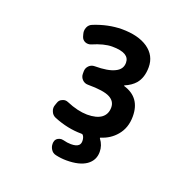

<svg xmlns="http://www.w3.org/2000/svg" viewBox="-160 -932 1319 1295"><g transform="rotate(20 500.0 -284.0)"><path d="M449.2 196.3Q409.2 196.3 371.1 187.5Q346.7 182.6 334 161.1Q323.2 143.6 323.2 124Q323.2 119.1 323.2 114.3L324.2 111.3Q326.2 90.8 344.7 80.1Q357.4 73.2 370.1 73.2Q377 73.2 384.8 75.2Q413.1 83 440.4 83Q479.5 83 495.1 67.4Q505.9 56.6 505.9 37.1Q505.9 12.7 494.1 -2.9Q490.2 -7.8 482.4 -7.8H481.4Q383.8 -7.8 283.2 -48.8Q259.8 -58.6 251 -81.1Q245.1 -93.8 245.1 -106.4Q245.1 -117.2 249 -127.9L255.9 -147.5Q262.7 -168.9 284.2 -176.8Q293.9 -181.6 303.7 -181.6Q314.5 -181.6 325.2 -176.8Q405.3 -142.6 473.6 -141.6Q542 -141.6 577.1 -168Q611.3 -194.3 611.3 -242.2Q611.3 -287.1 568.4 -309.6Q524.4 -333 411.1 -333Q386.7 -333 370.1 -350.1Q353.5 -367.2 353.5 -390.6V-408.2Q353.5 -431.6 370.1 -448.7Q386.7 -465.8 411.1 -465.8Q506.8 -465.8 554.7 -490.2Q601.6 -512.7 601.6 -559.6Q601.6 -594.7 572.3 -612.3Q541 -630.9 477.5 -630.9Q418.9 -630.9 337.9 -595.7Q328.1 -591.8 317.4 -591.8Q306.6 -591.8 296.9 -595.7Q276.4 -604.5 269.5 -626L264.6 -643.6Q261.7 -654.3 261.7 -664.1Q261.7 -677.7 267.6 -691.4Q277.3 -713.9 300.8 -722.7Q400.4 -762.7 498 -763.7Q617.2 -763.7 686.5 -715.8Q755.9 -667 755.9 -584Q755.9 -508.8 717.8 -463.9Q690.4 -432.6 643.6 -413.1Q642.6 -412.1 642.6 -410.2Q642.6 -408.2 644.5 -408.2Q768.6 -371.1 768.6 -235.4Q768.6 -152.3 720.7 -96.7Q700.2 -72.3 673.3 -54.7Q646.5 -37.1 614.3 -27.3Q607.4 -25.4 611.3 -19.5Q640.6 18.6 640.6 66.4Q640.6 127 590.8 162.1Q541 196.3 449.2 196.3Z"/></g></svg>

Font: Rounded Mgen+ 1mn bold
Style: Bold
Weight: 700
Designer: [Source Han Sans]
Ryoko NISHIZUKA  (kana & ideographs); Paul D. Hunt (Latin, Greek & Cyrillic); Wenlong ZHANG  (bopomofo
Version: Version 1.059.20150602